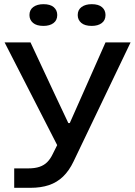

<svg xmlns="http://www.w3.org/2000/svg" viewBox="-20 -732 647 919"><path d="M48 167V74H115Q147 74 169 66.5Q191 59 206 44Q221 29 232 6L258 -46V-29L2 -529H126L240 -285L307 -143H314L377 -285L485 -529H605L332 41Q311 85 282 113Q253 141 214.5 154Q176 167 125 167ZM419 -608Q386 -608 369 -622.5Q352 -637 352 -660Q352 -685 370.5 -698.5Q389 -712 419 -712Q452 -712 468.5 -697.5Q485 -683 485 -660Q485 -635 467 -621.5Q449 -608 419 -608ZM188 -608Q155 -608 138 -622.5Q121 -637 121 -660Q121 -685 139.5 -698.5Q158 -712 188 -712Q221 -712 237.5 -697.5Q254 -683 254 -660Q254 -635 236 -621.5Q218 -608 188 -608Z"/></svg>

Font: Mona Sans Expanded Medium
Style: Regular
Weight: 500
Width: 7
Designer: Deni Anggara
Foundry: GitHub
Version: Version 2.000